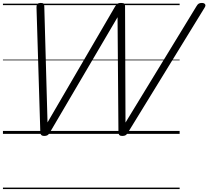

<svg xmlns="http://www.w3.org/2000/svg" viewBox="-20 -910 1416 1305"><path d="M280 14Q268 14 261.5 8.5Q255 3 254 -13L228 -862Q228 -877 235 -883.5Q242 -890 257 -890Q271 -890 276 -885Q281 -880 281 -867L303 -78L763 -867Q772 -881 779.5 -885.5Q787 -890 802 -890Q819 -890 824.5 -885Q830 -880 830 -867L833 -77L1315 -867Q1323 -881 1331 -885.5Q1339 -890 1352 -890Q1368 -890 1374 -881Q1380 -872 1370 -857L849 -8Q842 4 834 9Q826 14 811 14Q798 14 792 8.5Q786 3 785 -13L779 -793L318 -8Q311 4 303 9Q295 14 280 14ZM0 365H1201V375H0ZM0 -20H1201V0H0ZM0 -505H1201V-500H0ZM0 -885H1201V-875H0Z"/></svg>

Font: Playwrite DK Loopet Guides
Style: Regular
Weight: 400
Designer: Veronika Burian, José Scaglione
Foundry: TypeTogether
Version: Version 1.003